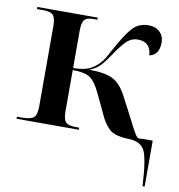

<svg xmlns="http://www.w3.org/2000/svg" viewBox="-83 -618 846 905"><g transform="rotate(10 339.5 -166.0)"><path d="M659 210H669V-10H633Q614 -10 605 -8.5Q596 -7 583.5 -27.5Q571 -48 539 -112L495 -196Q467 -249 429.5 -268Q392 -287 317 -287Q354 -303 372 -324.5Q390 -346 409 -374Q436 -416 461 -441.5Q486 -467 517 -467Q580 -467 583 -403Q630 -412 630 -473Q630 -503 610 -522.5Q590 -542 557 -542Q514 -542 487.5 -517.5Q461 -493 429 -437Q407 -399 392 -370.5Q377 -342 357 -323Q328 -296 300.5 -289Q273 -282 240 -282V-460Q240 -500 251.5 -513Q263 -526 296 -526H313V-536H24V-526H56Q88 -526 101 -513Q114 -500 114 -460V-77Q114 -36 100 -23Q86 -10 42 -10H19V0H317V-10H301Q265 -10 252.5 -23Q240 -36 240 -76V-272Q295 -272 321.5 -256Q348 -240 377 -178L424 -78Q438 -49 462.5 -24.5Q487 0 559 2Q614 4 633 42Q652 80 659 210Z"/></g></svg>

Font: Noto Serif Display Semi
Style: Regular
Weight: 600
Designer: Monotype Design Team
Foundry: Monotype Imaging Inc.
Version: Version 1.900